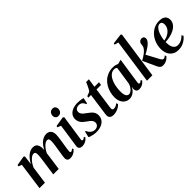

<svg xmlns="http://www.w3.org/2000/svg" viewBox="180 -1929 3055 3055"><g transform="rotate(-45 1707.0 -402.0)"><path d="M227.5 -521 208 -365Q223.5 -398 245.5 -428.2Q267.5 -458.5 294.5 -483Q321.5 -507.5 352 -521.5Q382.5 -535.5 415.5 -535.5Q452 -535.5 475.2 -519.8Q498.5 -504 509 -473.2Q519.5 -442.5 518 -398.5Q518 -391 516.8 -379.2Q515.5 -367.5 513.8 -353.8Q512 -340 509.5 -326.5L494.5 -323.5Q512.5 -372 536.8 -411Q561 -450 589.8 -477.8Q618.5 -505.5 651 -520.5Q683.5 -535.5 718 -535.5Q769.5 -535.5 797.5 -504.5Q825.5 -473.5 825.5 -415Q825.5 -393.5 822.2 -364.5Q819 -335.5 814 -303.8Q809 -272 804 -241.5Q799.5 -213.5 794.8 -183.5Q790 -153.5 786.5 -127Q783 -100.5 782 -83Q781.5 -66 786 -59.8Q790.5 -53.5 798.5 -53.5Q808 -53.5 819.5 -59.5Q831 -65.5 846 -80L857.5 -56.5Q848.5 -44.5 829.8 -28.8Q811 -13 783.5 -1Q756 11 719.5 11Q698.5 11 683.5 3.5Q668.5 -4 661 -18Q653.5 -32 653.5 -53Q653.5 -67.5 657.2 -96Q661 -124.5 666.8 -158.2Q672.5 -192 677 -223Q682 -254.5 687 -286.5Q692 -318.5 695.2 -346.8Q698.5 -375 698.5 -395Q698.5 -428 689.5 -441.8Q680.5 -455.5 657.5 -455.5Q638 -455.5 614.8 -441Q591.5 -426.5 568.2 -400.5Q545 -374.5 525 -339.8Q505 -305 491 -264L512 -341.5Q510.5 -322.5 508.5 -304.2Q506.5 -286 504 -267.8Q501.5 -249.5 499 -230L467 0H344L375.5 -222.5Q380 -254.5 384.5 -286.8Q389 -319 392 -347.2Q395 -375.5 395 -394.5Q394.5 -428.5 385.5 -442Q376.5 -455.5 352 -455.5Q333.5 -455.5 312.2 -442.2Q291 -429 269.5 -406.5Q248 -384 229.5 -355.5Q211 -327 198.5 -297L157 0H34.5L98.5 -460L43.5 -482.5L47.5 -507L207 -534.5Z M989 11Q967.5 11 951 3.8Q934.5 -3.5 926 -18.5Q917.5 -33.5 920.5 -57.5Q922 -70 926.2 -99.2Q930.5 -128.5 936.8 -169.8Q943 -211 950.2 -259.8Q957.5 -308.5 965 -360Q972.5 -411.5 979 -460.5L920.5 -483L925 -507L1091 -534.5L1111.5 -520.5L1047.5 -86.5Q1045 -68 1050.2 -60.8Q1055.5 -53.5 1064.5 -53.5Q1075 -53.5 1085.2 -59Q1095.5 -64.5 1111 -79.5L1122.5 -55.5Q1112.5 -42 1094.2 -26.5Q1076 -11 1049.5 0Q1023 11 989 11ZM1060.5 -598Q1030.5 -598 1012.8 -617.8Q995 -637.5 995.5 -664.5Q996 -701 1017 -725.2Q1038 -749.5 1074 -749.5Q1107 -749.5 1124 -729.5Q1141 -709.5 1140.5 -684Q1140.5 -648 1119.8 -623Q1099 -598 1060.5 -598Z M1523.5 -418.5H1506Q1499.5 -447 1475 -470.2Q1450.5 -493.5 1411.5 -493.5Q1388 -493.5 1368.8 -485.8Q1349.5 -478 1338 -462.8Q1326.5 -447.5 1326 -424.5Q1325.5 -401 1336.8 -381.5Q1348 -362 1367.8 -345.2Q1387.5 -328.5 1412.5 -311Q1443 -290 1467.5 -268.2Q1492 -246.5 1506.5 -219.5Q1521 -192.5 1521 -155.5Q1521 -114.5 1505 -83.5Q1489 -52.5 1460.2 -31.5Q1431.5 -10.5 1393 0.2Q1354.5 11 1309 11Q1279.5 11 1248.5 5.5Q1217.5 0 1193.2 -8Q1169 -16 1159 -24L1182.5 -123H1199Q1207.5 -100 1224.2 -79Q1241 -58 1264.5 -44.8Q1288 -31.5 1316.5 -31.5Q1339.5 -31.5 1359.2 -40.2Q1379 -49 1391.2 -66.2Q1403.5 -83.5 1403.5 -108Q1403.5 -132.5 1391.5 -151.2Q1379.5 -170 1358.8 -186.8Q1338 -203.5 1311.5 -221.5Q1287.5 -238 1264.2 -259.2Q1241 -280.5 1225.8 -309.2Q1210.5 -338 1210.5 -376Q1210.5 -425.5 1237.5 -460.8Q1264.5 -496 1312.2 -515Q1360 -534 1421.5 -534Q1446 -534 1470.8 -531.5Q1495.5 -529 1515 -524.8Q1534.5 -520.5 1544 -516.5Z M1745.5 -181Q1742 -158 1739.8 -140.5Q1737.5 -123 1736 -110Q1734.5 -97 1734.5 -86.5Q1734.5 -71 1743.8 -63.8Q1753 -56.5 1767 -56.5Q1791 -56.5 1813.5 -66.8Q1836 -77 1853 -93L1864 -63.5Q1846.5 -42 1819.2 -25.2Q1792 -8.5 1759.8 1Q1727.5 10.5 1693.5 10.5Q1654 10.5 1629.8 -8.5Q1605.5 -27.5 1607 -68Q1607 -73.5 1608 -83.2Q1609 -93 1611 -107Q1613 -121 1615.8 -140Q1618.5 -159 1622 -183.5L1661.5 -469H1601.5L1607 -497L1676.5 -524.5Q1689.5 -537.5 1704 -563.5Q1718.5 -589.5 1731.5 -618.5Q1744.5 -647.5 1753 -669.5H1815L1793.5 -522.5H1895.5L1887.5 -469H1786Z M2325.5 -89.5Q2322.5 -68.5 2328 -60.8Q2333.5 -53 2343.5 -53Q2353 -53 2364.2 -59.2Q2375.5 -65.5 2389 -79L2401 -55Q2392.5 -43 2374.5 -27.5Q2356.5 -12 2331 -0.8Q2305.5 10.5 2273.5 10.5Q2238 10.5 2221.8 -9.5Q2205.5 -29.5 2207.5 -61.5L2214 -102.5Q2201 -74.5 2178.2 -48.8Q2155.5 -23 2125 -6.2Q2094.5 10.5 2058.5 10.5Q2011.5 10.5 1975.5 -12.5Q1939.5 -35.5 1919.5 -78.2Q1899.5 -121 1899.5 -180.5Q1899.5 -233.5 1913 -285Q1926.5 -336.5 1952.5 -381.5Q1978.5 -426.5 2017 -461Q2055.5 -495.5 2106 -515.2Q2156.5 -535 2218 -535Q2246.5 -535 2272.8 -528.8Q2299 -522.5 2320 -513L2391.5 -532ZM2261 -476.5Q2254.5 -486 2242 -492.2Q2229.5 -498.5 2211 -498.5Q2172.5 -498.5 2143 -478.5Q2113.5 -458.5 2092.2 -424.8Q2071 -391 2057.5 -348.8Q2044 -306.5 2037.8 -261.5Q2031.5 -216.5 2031.5 -174.5Q2031.5 -129.5 2040.2 -101.8Q2049 -74 2064 -61.2Q2079 -48.5 2098.5 -48.5Q2116 -48.5 2133.2 -58Q2150.5 -67.5 2166.2 -84Q2182 -100.5 2194.8 -122.2Q2207.5 -144 2215 -169Z M2452.5 0 2560.5 -752 2494 -770 2498.5 -793.5 2671 -815 2690 -802.5 2574.5 0ZM2809 10.5Q2788.5 10.5 2772.8 3.5Q2757 -3.5 2744.8 -19.5Q2732.5 -35.5 2720.5 -63.5L2622 -278Q2652 -295 2677 -310.2Q2702 -325.5 2723.8 -342.8Q2745.5 -360 2765 -383Q2786 -404 2792.2 -429Q2798.5 -454 2799.5 -473Q2801.5 -495 2811.5 -509.2Q2821.5 -523.5 2836.2 -530.2Q2851 -537 2866.5 -537Q2893 -537 2905.5 -522.5Q2918 -508 2918.5 -488.5Q2918.5 -466 2907.2 -446.2Q2896 -426.5 2878.5 -410.5Q2863.5 -394 2838.8 -376Q2814 -358 2785 -340.8Q2756 -323.5 2727.5 -308.8Q2699 -294 2676 -284L2720.5 -323.5L2839 -103Q2852 -78.5 2863 -68.2Q2874 -58 2886.5 -58Q2897.5 -58 2910 -64Q2922.5 -70 2936 -83.5L2949 -59.5Q2939 -46 2919.5 -29.5Q2900 -13 2872 -1.2Q2844 10.5 2809 10.5Z M3369 -94.5Q3354.5 -73.5 3324.8 -49Q3295 -24.5 3252.8 -6.8Q3210.5 11 3157.5 11Q3107 11 3070.2 -6.2Q3033.5 -23.5 3010 -53Q2986.5 -82.5 2975.2 -120Q2964 -157.5 2964 -198.5Q2964 -269 2986.5 -330.2Q3009 -391.5 3049 -438.2Q3089 -485 3143.5 -511.2Q3198 -537.5 3262 -537.5Q3310.5 -537.5 3341.5 -523.2Q3372.5 -509 3387.2 -484.2Q3402 -459.5 3402.5 -427.5Q3402.5 -384 3383.2 -351Q3364 -318 3331.5 -294.8Q3299 -271.5 3259 -256.5Q3219 -241.5 3177 -234.2Q3135 -227 3098 -226Q3096 -191.5 3100.8 -159.8Q3105.5 -128 3118 -103.8Q3130.5 -79.5 3151.8 -65.2Q3173 -51 3204 -51Q3235.5 -51 3262.2 -61Q3289 -71 3311.5 -87.5Q3334 -104 3352 -124ZM3237 -498.5Q3207.5 -498.5 3183.5 -476.8Q3159.5 -455 3142 -419.5Q3124.5 -384 3113.5 -341.5Q3102.5 -299 3099 -257.5Q3126.5 -260 3153.5 -270Q3180.5 -280 3204.2 -295.8Q3228 -311.5 3246.5 -332.8Q3265 -354 3275.2 -379.5Q3285.5 -405 3285.5 -434.5Q3285 -467.5 3272.5 -483Q3260 -498.5 3237 -498.5Z"/></g></svg>

Font: Merriweather 96pt SemiBold
Style: Italic
Weight: 600
Italic angle: -7.8°
Version: Version 2.101